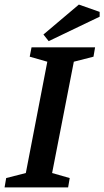

<svg xmlns="http://www.w3.org/2000/svg" viewBox="-33 -820 456 840"><path d="M-13 0 -6 -41 80 -63 174 -550 97 -572 105 -613H383L376 -572L290 -550L195 -63L272 -41L265 0ZM180 -640 157 -669 312 -800 403 -768V-747Z"/></svg>

Font: Manuale SemiBold
Style: Italic
Weight: 600
Italic angle: -11°
Designer: Eduardo Tunni / Pablo Cosgaya
Foundry: Eduardo Tunni / Pablo Cosgaya
Version: Version 1.002